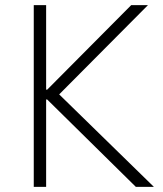

<svg xmlns="http://www.w3.org/2000/svg" viewBox="-20 -725 631 745"><path d="M111 0V-705H159V-377H163L489 -705H554L192 -341L193 -375L577 0H507L163 -339H159V0Z"/></svg>

Font: Nunito Sans 7pt SemiCondensed ExtraLight
Style: Regular
Weight: 250
Width: 4
Designer: Vernon Adams
Foundry: Vernon Adams
Version: Version 3.101;gftools[0.9.27]